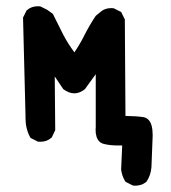

<svg xmlns="http://www.w3.org/2000/svg" viewBox="-20 -445 540 606"><path d="M354.5 14.2Q326.2 14.2 308.1 9.3Q299.3 7.3 293.5 1.5Q281.7 -10.3 281.7 -35.6Q281.7 -39.6 282.2 -44.4V-210.9L248 -163.6Q231.4 -150.4 214.6 -150.4Q197.8 -150.4 179.7 -163.6L152.8 -203.6L154.3 -34.2L143.1 -10.7L141.6 -9.8Q127.9 2.4 107.4 2.4Q104.5 2.4 99.6 2L76.2 -9.8L75.2 -11.7Q60.5 -38.6 60.5 -72.8Q60.5 -77.1 60.5 -81.1L52.7 -389.6L64 -412.1L65.4 -413.1Q79.1 -425.3 99.6 -425.3Q102.5 -425.3 107.4 -424.8L128.9 -414.1L147 -400.9Q163.1 -367.7 179.7 -335.4Q193.8 -308.1 214.8 -279.8Q231.9 -304.7 246.8 -334.5Q261.7 -364.3 282.2 -395L296.9 -407.2Q310.5 -419.4 331.1 -419.4Q334 -419.4 338.9 -418.9L362.3 -407.2L374 -383.8L376 -79.1Q412.1 -78.6 433.1 -75.2Q441.9 -73.7 448.7 -66.9Q461.9 -53.7 461.9 -17.6Q461.9 -17.1 458 82.5Q458 82.5 458 82.5Q456.1 107.9 442.4 128.4Q433.6 135.7 424.6 138.4Q415.5 141.1 407.2 141.1Q403.8 141.1 399.4 140.6L376.5 128.9L375 127Q364.7 109.9 362.3 90.3L365.7 14.2Q359.9 14.2 354.5 14.2Z"/></svg>

Font: Bakudai
Style: Bold
Weight: 700
Version: Version 1.48